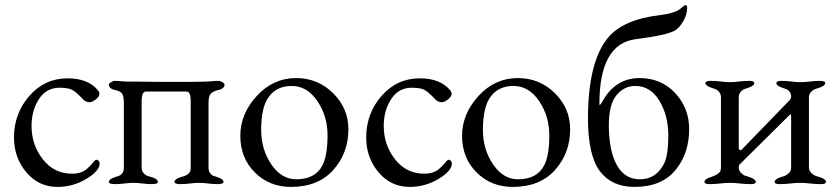

<svg xmlns="http://www.w3.org/2000/svg" viewBox="-20 -721 3291 755"><path d="M333 -319Q318 -319 308 -329Q281 -358 265 -367Q249 -376 214 -376Q162 -376 133 -331Q104 -286 104 -226Q104 -151 148.5 -94.5Q193 -38 263 -38Q293 -38 311.5 -49.5Q330 -61 351 -88Q356 -93 360 -93Q364 -93 368 -88.5Q372 -84 372 -79Q372 -49 319.5 -17.5Q267 14 206 14Q132 14 83.5 -43.5Q35 -101 35 -180Q35 -275 95.5 -344Q156 -413 246 -413Q327 -413 366 -365Q371 -358 371 -353Q371 -341 356.5 -330Q342 -319 333 -319Z M714 -361H554Q537 -361 537 -323V-62Q537 -49 544 -41Q551 -33 557 -30.5Q563 -28 578 -24Q601 -16 601 -6Q601 3 578 3Q558 3 540 0.5Q522 -2 505 -2Q488 -2 469.5 0.5Q451 3 431 3Q408 3 408 -6Q408 -16 431 -24Q444 -28 450 -30.5Q456 -33 461.5 -41Q467 -49 467 -62V-317Q467 -345 459 -354.5Q451 -364 425 -369Q420 -370 414 -375.5Q408 -381 408 -388Q408 -393 417 -398Q426 -403 430 -403Q443 -403 458 -401.5Q473 -400 484 -400H496Q508 -400 527.5 -400Q547 -400 570.5 -399.5Q594 -399 623 -399Q652 -399 677 -399Q761 -399 783 -400Q794 -400 811 -401.5Q828 -403 841 -403Q845 -403 854 -398Q863 -393 863 -388Q863 -381 857 -375.5Q851 -370 846 -369Q819 -363 809.5 -353.5Q800 -344 800 -316V-62Q800 -49 805.5 -41Q811 -33 817 -30.5Q823 -28 836 -24Q859 -16 859 -6Q859 3 836 3Q816 3 798 0.5Q780 -2 763 -2Q746 -2 727.5 0.5Q709 3 689 3Q666 3 666 -6Q666 -16 689 -24Q700 -27 704.5 -28.5Q709 -30 716.5 -34.5Q724 -39 727 -45.5Q730 -52 730 -62V-323Q730 -361 714 -361Z M1144 -414Q1230 -414 1290 -354.5Q1350 -295 1350 -213Q1350 -119 1290.5 -52.5Q1231 14 1124 14Q1039 14 982 -43Q925 -100 925 -187Q925 -273 989.5 -343.5Q1054 -414 1144 -414ZM1127 -383Q1070 -383 1039 -343Q1007 -303 1007 -210Q1007 -133 1047 -74.5Q1087 -16 1145 -16Q1220 -16 1248 -71Q1268 -110 1268 -189Q1268 -264 1228 -323.5Q1188 -383 1127 -383Z M1718 -319Q1703 -319 1693 -329Q1666 -358 1650 -367Q1634 -376 1599 -376Q1547 -376 1518 -331Q1489 -286 1489 -226Q1489 -151 1533.5 -94.5Q1578 -38 1648 -38Q1678 -38 1696.5 -49.5Q1715 -61 1736 -88Q1741 -93 1745 -93Q1749 -93 1753 -88.5Q1757 -84 1757 -79Q1757 -49 1704.5 -17.5Q1652 14 1591 14Q1517 14 1468.5 -43.5Q1420 -101 1420 -180Q1420 -275 1480.5 -344Q1541 -413 1631 -413Q1712 -413 1751 -365Q1756 -358 1756 -353Q1756 -341 1741.5 -330Q1727 -319 1718 -319Z M2016 -414Q2102 -414 2162 -354.5Q2222 -295 2222 -213Q2222 -119 2162.5 -52.5Q2103 14 1996 14Q1911 14 1854 -43Q1797 -100 1797 -187Q1797 -273 1861.5 -343.5Q1926 -414 2016 -414ZM1999 -383Q1942 -383 1911 -343Q1879 -303 1879 -210Q1879 -133 1919 -74.5Q1959 -16 2017 -16Q2092 -16 2120 -71Q2140 -110 2140 -189Q2140 -264 2100 -323.5Q2060 -383 1999 -383Z M2478 -383Q2433 -383 2403 -345Q2374 -309 2374 -226Q2375 -126 2406 -71Q2437 -16 2496 -16Q2560 -16 2591 -77Q2608 -110 2608 -189Q2608 -266 2573 -324.5Q2538 -383 2478 -383ZM2351 -326Q2402 -414 2495 -414Q2580 -414 2635 -355Q2690 -296 2690 -213Q2690 -117 2635.5 -51.5Q2581 14 2475 14Q2386 14 2339.5 -47Q2293 -108 2292 -252Q2292 -478 2371 -573Q2431 -645 2578 -662Q2602 -665 2619 -670Q2636 -675 2642 -678Q2648 -681 2659 -689.5Q2670 -698 2672 -700Q2673 -701 2676 -701Q2682 -701 2682 -690Q2682 -664 2667 -638Q2652 -612 2634 -601Q2600 -582 2480 -567Q2337 -549 2337 -312Q2337 -301 2350 -324Z M3091 -339Q3091 -352 3085.5 -359.5Q3080 -367 3074.5 -369.5Q3069 -372 3056 -376Q3033 -384 3033 -394Q3033 -403 3053 -403Q3074 -403 3092.5 -400.5Q3111 -398 3128 -398Q3145 -398 3164.5 -400.5Q3184 -403 3205 -403Q3225 -403 3225 -394Q3225 -384 3202 -376Q3188 -372 3181.5 -369Q3175 -366 3168 -358Q3161 -350 3161 -337V-63Q3161 -51 3169 -42.5Q3177 -34 3183.5 -31Q3190 -28 3205 -24Q3228 -16 3228 -6Q3228 3 3208 3Q3187 3 3165.5 0.5Q3144 -2 3127 -2Q3110 -2 3088.5 0.5Q3067 3 3046 3Q3026 3 3026 -6Q3026 -16 3049 -24Q3063 -28 3069.5 -31Q3076 -34 3083.5 -42Q3091 -50 3091 -63V-266Q3091 -270 3089 -272L3087 -271L2888 -74Q2885 -71 2885 -63Q2885 -50 2893.5 -41.5Q2902 -33 2907.5 -31Q2913 -29 2929 -24Q2952 -16 2952 -6Q2952 3 2932 3Q2911 3 2889.5 0.5Q2868 -2 2851 -2Q2834 -2 2812.5 0.5Q2791 3 2770 3Q2750 3 2750 -6Q2750 -16 2773 -24Q2805 -34 2812 -47Q2815 -53 2815 -63V-337Q2815 -350 2809 -358Q2803 -366 2796.5 -369Q2790 -372 2777 -376Q2754 -384 2754 -394Q2754 -403 2774 -403Q2795 -403 2814.5 -400.5Q2834 -398 2851 -398Q2868 -398 2886.5 -400.5Q2905 -403 2926 -403Q2946 -403 2946 -394Q2946 -384 2923 -376Q2910 -372 2903.5 -369Q2897 -366 2891 -358Q2885 -350 2885 -337V-137Q2885 -134 2889 -131.5Q2893 -129 2895 -131L3086 -328Q3091 -336 3091 -339Z"/></svg>

Font: EB Garamond SC 12
Style: Regular
Weight: 400
Version: Version 0.016 ; ttfautohint (v0.97) -l 8 -r 50 -G 200 -x 0 -